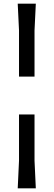

<svg xmlns="http://www.w3.org/2000/svg" viewBox="-20 -820 290 1040"><path d="M83 -655 76 -800H174L167 -655V-405H83ZM83 50V-200H167V50L174 200H76Z"/></svg>

Font: Farro
Style: Regular
Weight: 400
Designer: Aceler Chua
Foundry: Grayscale Limited
Version: Version 1.101